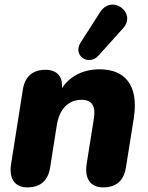

<svg xmlns="http://www.w3.org/2000/svg" viewBox="-20 -803 642 831"><path d="M98 8C155 8 188 -21 197 -78L226 -262C237 -330 275 -371 333 -371C380 -371 395 -342 386 -288L355 -93C345 -30 372 8 426 8C483 8 516 -21 525 -78L559 -291C582 -439 517 -503 411 -503C340 -503 283 -474 248 -421C253 -473 225 -501 177 -501C122 -501 88 -472 79 -416L28 -93C18 -30 44 8 98 8ZM406 -562 513 -681C573 -748 464 -830 413 -750L329 -619C293 -563 363 -515 406 -562Z"/></svg>

Font: SN Pro Heavy
Style: Italic
Weight: 800
Italic angle: -9°
Designer: Tobias Whetton
Foundry: Supernotes
Version: Version 1.001;Glyphs 3.2 (3249)